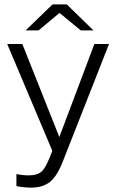

<svg xmlns="http://www.w3.org/2000/svg" viewBox="-20 -695 533 877"><path d="M113 106Q150 106 170.5 88Q191 70 219 -6L13 -494H82L251 -69L411 -494H478L268 40Q241 110 208 136Q175 162 123 162Q107 162 90.5 160.5Q74 159 55 155V100Q69 103 83 104.5Q97 106 113 106ZM407 -556H349L252 -636L156 -556H97L220 -675H285Z"/></svg>

Font: Blinker Light
Style: Regular
Weight: 300
Designer: Juergen Huber
Foundry: supertype
Version: Version 1.017;hotconv 1.0.117;makeotfexe 2.5.65602